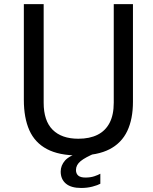

<svg xmlns="http://www.w3.org/2000/svg" viewBox="-20 -743 740 930"><path d="M373 167.5Q324 167.5 299 146.2Q274 125 274 88Q274 58.5 295 34.5Q316 10.5 376 -8L443.5 -2Q393 19 370.5 37.5Q348 56 348 80.5Q348 98 359 107.5Q370 117 394 117Q418 117 436.8 110.8Q455.5 104.5 466 98.5V147Q453.5 154 428 160.8Q402.5 167.5 373 167.5ZM359.5 10Q265.5 10 207.2 -21Q149 -52 122.2 -112Q95.5 -172 95.5 -259.5V-723H191.5V-245.5Q191.5 -158 235 -114.5Q278.5 -71 359.5 -71Q414 -71 452.2 -90Q490.5 -109 510.8 -147.8Q531 -186.5 531 -245.5V-723H624V-250Q624 -166.5 596.5 -108.5Q569 -50.5 510.8 -20.2Q452.5 10 359.5 10Z"/></svg>

Font: Public Sans Thin
Style: Regular
Weight: 400
Version: Version 2.001